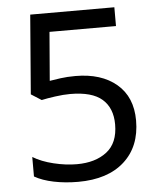

<svg xmlns="http://www.w3.org/2000/svg" viewBox="-52 -759 676 814"><g transform="rotate(-5 286.0 -352.0)"><path d="M275 -438Q385 -438 450 -383Q515 -328 515 -228Q515 -117 444.5 -53.5Q374 10 248 10Q193 10 144.5 0Q96 -10 63 -29V-112Q99 -90 150.5 -77.5Q202 -65 249 -65Q328 -65 376.5 -102.5Q425 -140 425 -219Q425 -289 382 -326.5Q339 -364 246 -364Q218 -364 182 -359Q146 -354 124 -349L80 -377L107 -714H465V-634H182L165 -427Q182 -430 211 -434Q240 -438 275 -438Z"/></g></svg>

Font: Noto Sans Chakma
Style: Regular
Weight: 400
Designer: Zachary Quinn Scheuren - Monotype Design Team
Foundry: Monotype Imaging Inc.
Version: Version 2.003; ttfautohint (v1.8.4.7-5d5b)